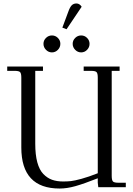

<svg xmlns="http://www.w3.org/2000/svg" viewBox="-20 -1089 771 1117"><path d="M22 -676.8V-702.1H230V-676.8H185.1V-252.9Q185.1 -189 197 -144.8Q209 -100.6 231.9 -76.9Q254.9 -53.2 282.7 -43.2Q310.5 -33.2 347.2 -33.2Q372.1 -33.2 392.6 -35.4Q413.1 -37.6 454.3 -48.8Q495.6 -60.1 548.8 -81.1V-637.2Q548.8 -662.1 541.7 -669.4Q534.7 -676.8 509.8 -676.8H466.8V-702.1H675.8V-676.8H629.9V-65.9Q629.9 -41 637 -33.4Q644 -25.9 668.9 -25.9H711.9V0H551.8L548.8 -25.9V-51.8Q468.3 -20 418.9 -6.1Q369.6 7.8 327.1 7.8Q104 7.8 104 -231V-637.2Q104 -662.1 96.9 -669.4Q89.8 -676.8 64.9 -676.8ZM247.6 -799.1Q232.9 -814 232.9 -834Q232.9 -854 247.6 -868.4Q262.2 -882.8 282.2 -882.8Q302.2 -882.8 316.7 -868.4Q331.1 -854 331.1 -834Q331.1 -814 316.7 -799.1Q302.2 -784.2 282.2 -784.2Q262.2 -784.2 247.6 -799.1ZM342.8 -928.2 377 -1020Q386.7 -1047.4 397.2 -1058.1Q407.7 -1068.8 424.8 -1068.8Q442.9 -1068.8 455.1 -1049.8L367.2 -918.9ZM417.5 -799.1Q402.8 -814 402.8 -834Q402.8 -854 417.5 -868.4Q432.1 -882.8 452.1 -882.8Q472.2 -882.8 486.6 -868.4Q501 -854 501 -834Q501 -814 486.6 -799.1Q472.2 -784.2 452.1 -784.2Q432.1 -784.2 417.5 -799.1Z"/></svg>

Font: Dihjauti S
Style: Regular
Weight: 400
Designer: T. Christopher White
Version: Version 3.0.0